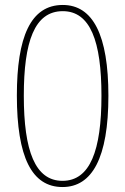

<svg xmlns="http://www.w3.org/2000/svg" viewBox="-20 -744 505 774"><path d="M232 10C351 10 417 -107 417 -358C417 -602 355 -724 233 -724C103 -724 48 -594 48 -359C48 -111 108 10 232 10ZM232 -15C122 -15 76 -135 76 -358C76 -576 119 -699 233 -699C344 -699 389 -578 389 -358C389 -137 343 -15 232 -15Z"/></svg>

Font: Noto Serif Georgian Condensed Thin
Style: Regular
Weight: 100
Width: 3
Designer: Monotype Design Team, Akaki Razmadze
Foundry: Google LLC
Version: Version 2.003